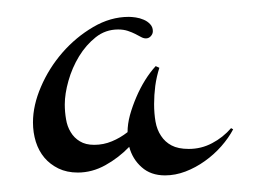

<svg xmlns="http://www.w3.org/2000/svg" viewBox="-20 -652 314 230"><path d="M163.1 -614.7Q163.1 -611.3 160.6 -608.6Q158.2 -606 154.8 -606Q151.9 -606 148.9 -607.7Q146 -609.4 142.1 -611.3Q138.2 -613.3 133.1 -615Q127.9 -616.7 121.6 -616.7Q106.4 -616.7 94.7 -607.4Q83 -598.1 74.7 -584.5Q66.4 -570.8 62 -555.2Q57.6 -539.6 57.6 -526.9Q57.6 -518.1 59.1 -509.3Q60.5 -500.5 64.7 -493.7Q68.8 -486.8 75.7 -482.7Q82.5 -478.5 92.8 -478.5Q104 -478.5 114 -482.7Q124 -486.8 132.8 -493.7Q132.8 -503.4 135.7 -514.2Q138.7 -524.9 143.3 -535.6Q147.9 -546.4 153.8 -555.9Q159.7 -565.4 166.5 -572.8L170.9 -570.8Q167.5 -560.1 166 -549.1Q164.6 -538.1 164.6 -527.3Q164.6 -516.1 166.3 -506.3Q168 -496.6 172.9 -489.3Q177.7 -481.9 185.5 -477.8Q193.4 -473.6 206.1 -473.6Q221.2 -473.6 234.1 -480.5Q247.1 -487.3 256.8 -498.5L259.3 -497.1Q253.9 -486.8 245.1 -476.8Q236.3 -466.8 225.3 -459Q214.4 -451.2 202.1 -446.5Q189.9 -441.9 177.7 -441.9Q160.6 -441.9 149.7 -451.7Q138.7 -461.4 134.8 -476.1Q122.1 -462.9 106.2 -454.1Q90.3 -445.3 73.2 -445.3Q60.1 -445.3 50 -450.2Q40 -455.1 33.2 -463.1Q26.4 -471.2 22.9 -482.2Q19.5 -493.2 19.5 -505.4Q19.5 -525.9 29.1 -548.1Q38.6 -570.3 54.7 -588.9Q70.8 -607.4 91.6 -619.6Q112.3 -631.8 134.3 -631.8Q137.7 -631.8 142.6 -631.1Q147.5 -630.4 152.1 -628.4Q156.7 -626.5 159.9 -623Q163.1 -619.6 163.1 -614.7Z"/></svg>

Font: Montez
Style: Regular
Weight: 400
Designer: Astigmatic (AOETI)
Foundry: Astigmatic (AOETI)
Version: Version 1.000